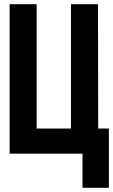

<svg xmlns="http://www.w3.org/2000/svg" viewBox="-20 -734 540 917"><path d="M26 0V-714H155V-120H319V-714H448L449 -120H500V163H374V0Z"/></svg>

Font: Noto Sans Mono ExtraCondensed
Style: Bold
Weight: 700
Width: 2
Designer: Monotype Design Team
Foundry: Monotype Imaging Inc.
Version: Version 2.014